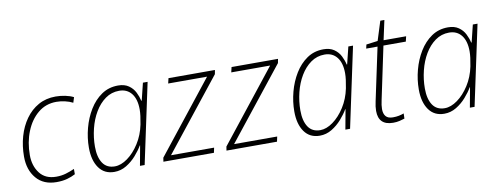

<svg xmlns="http://www.w3.org/2000/svg" viewBox="-57 -949 3250 1250"><g transform="rotate(-10 1567.5 -324.5)"><path d="M234 10Q148 10 100.5 -46Q53 -102 53 -190Q53 -260 71 -323Q89 -386 124 -435Q159 -484 209 -512Q259 -540 323 -540Q354 -540 386 -533.5Q418 -527 441 -515L430 -480Q407 -492 378 -498.5Q349 -505 322 -505Q252 -505 200.5 -462.5Q149 -420 120.5 -349Q92 -278 92 -193Q92 -122 129 -73.5Q166 -25 238 -25Q272 -25 301 -33.5Q330 -42 359 -55V-20Q335 -7 304.5 1.5Q274 10 234 10Z M616 10Q550 10 514.5 -40Q479 -90 479 -174Q479 -238 496 -302.5Q513 -367 546 -421Q579 -475 626.5 -507.5Q674 -540 736 -540Q778 -540 805.5 -521Q833 -502 847.5 -473Q862 -444 868 -416H871L899 -530H930L817 0H786L810 -131H808Q790 -100 761.5 -67.5Q733 -35 696 -12.5Q659 10 616 10ZM625 -25Q666 -25 709.5 -56.5Q753 -88 787.5 -142Q822 -196 836 -264Q842 -296 845 -319Q848 -342 848 -362Q848 -430 818.5 -467.5Q789 -505 737 -505Q686 -505 645.5 -476Q605 -447 576.5 -399Q548 -351 533.5 -292Q519 -233 519 -174Q519 -104 545.5 -64.5Q572 -25 625 -25Z M941 0 945 -26 1317 -496H1060L1068 -530H1375L1370 -503L997 -33H1282L1275 0Z M1358 0 1362 -26 1734 -496H1477L1485 -530H1792L1787 -503L1414 -33H1699L1692 0Z M1974 10Q1908 10 1872.5 -40Q1837 -90 1837 -174Q1837 -238 1854 -302.5Q1871 -367 1904 -421Q1937 -475 1984.5 -507.5Q2032 -540 2094 -540Q2136 -540 2163.5 -521Q2191 -502 2205.5 -473Q2220 -444 2226 -416H2229L2257 -530H2288L2175 0H2144L2168 -131H2166Q2148 -100 2119.5 -67.5Q2091 -35 2054 -12.5Q2017 10 1974 10ZM1983 -25Q2024 -25 2067.5 -56.5Q2111 -88 2145.5 -142Q2180 -196 2194 -264Q2200 -296 2203 -319Q2206 -342 2206 -362Q2206 -430 2176.5 -467.5Q2147 -505 2095 -505Q2044 -505 2003.5 -476Q1963 -447 1934.5 -399Q1906 -351 1891.5 -292Q1877 -233 1877 -174Q1877 -104 1903.5 -64.5Q1930 -25 1983 -25Z M2459 10Q2362 10 2362 -85Q2362 -99 2364 -115Q2366 -131 2370 -148L2444 -496H2369L2375 -522L2451 -532L2491 -659H2518L2490 -530H2639L2631 -496H2483L2410 -150Q2402 -115 2402 -90Q2402 -59 2416.5 -42Q2431 -25 2463 -25Q2485 -25 2502.5 -28.5Q2520 -32 2536 -38L2535 -4Q2520 1 2501 5.5Q2482 10 2459 10Z M2797 10Q2731 10 2695.5 -40Q2660 -90 2660 -174Q2660 -238 2677 -302.5Q2694 -367 2727 -421Q2760 -475 2807.5 -507.5Q2855 -540 2917 -540Q2959 -540 2986.5 -521Q3014 -502 3028.5 -473Q3043 -444 3049 -416H3052L3080 -530H3111L2998 0H2967L2991 -131H2989Q2971 -100 2942.5 -67.5Q2914 -35 2877 -12.5Q2840 10 2797 10ZM2806 -25Q2847 -25 2890.5 -56.5Q2934 -88 2968.5 -142Q3003 -196 3017 -264Q3023 -296 3026 -319Q3029 -342 3029 -362Q3029 -430 2999.5 -467.5Q2970 -505 2918 -505Q2867 -505 2826.5 -476Q2786 -447 2757.5 -399Q2729 -351 2714.5 -292Q2700 -233 2700 -174Q2700 -104 2726.5 -64.5Q2753 -25 2806 -25Z"/></g></svg>

Font: Noto Sans Disp ExtLt
Style: Italic
Weight: 200
Italic angle: -12°
Designer: Monotype Design Team
Foundry: Monotype Imaging Inc.
Version: Version 2.000;GOOG;noto-source:20170915:90ef993387c0